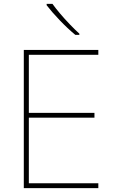

<svg xmlns="http://www.w3.org/2000/svg" viewBox="-20 -972 590 992"><path d="M488 0H103V-714H488V-689H129V-389H468V-364H129V-25H488ZM251 -952Q266 -931 290 -902.5Q314 -874 341 -846Q368 -818 390 -798V-792H369Q329 -825 288 -868Q247 -911 221 -945V-952Z"/></svg>

Font: Noto Sans Thaana Thin
Style: Regular
Weight: 100
Designer: David Williams
Foundry: Google Inc.
Version: Version 3.001; ttfautohint (v1.8.4.7-5d5b)